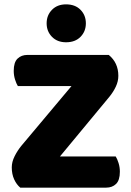

<svg xmlns="http://www.w3.org/2000/svg" viewBox="-20 -861 600 881"><path d="M308 -466H62Q55 -477 49 -496Q43 -515 43 -536Q43 -575 60.5 -592Q78 -609 106 -609H479Q523 -573 523 -513Q523 -488 511.5 -463.5Q500 -439 482 -417L255 -143H511Q518 -132 524 -113Q530 -94 530 -73Q530 -34 512.5 -17Q495 0 467 0H73Q56 -14 45 -38Q34 -62 34 -93Q34 -118 47 -144Q60 -170 78 -192ZM194 -754Q194 -791 218.5 -816Q243 -841 283 -841Q325 -841 349.5 -816Q374 -791 374 -754Q374 -717 349.5 -692Q325 -667 283 -667Q243 -667 218.5 -692Q194 -717 194 -754Z"/></svg>

Font: Baloo Cyrillic
Style: Regular
Weight: 400
Designer: Ek Type, Denis Ignatov
Foundry: Ek Type
Version: Version 1.50 July 26, 2019